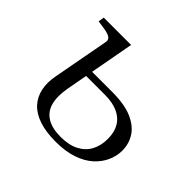

<svg xmlns="http://www.w3.org/2000/svg" viewBox="-131 -667 829 829"><g transform="rotate(45 283.0 -253.0)"><path d="M300 10Q241 10 199 -4Q157 -18 132.5 -44.5Q108 -71 100 -108Q92 -145 101 -191L148 -444Q151 -457 146.5 -464.5Q142 -472 129 -477Q116 -482 92 -485L64 -489L68 -516H235L175 -190Q165 -134 175 -96.5Q185 -59 216.5 -39.5Q248 -20 300 -20Q351 -20 384.5 -37.5Q418 -55 434.5 -86Q451 -117 451 -158Q451 -199 434.5 -227Q418 -255 386 -269.5Q354 -284 306 -284H151L158 -315H320Q396 -315 442 -295Q488 -275 509.5 -241.5Q531 -208 531 -166Q531 -134 517 -102.5Q503 -71 475 -45.5Q447 -20 403.5 -5Q360 10 300 10Z"/></g></svg>

Font: Roboto Serif 120pt Expanded Light
Style: Italic
Weight: 300
Width: 7
Italic angle: -10°
Designer: Greg Gazdowicz
Foundry: Commercial Type
Version: Version 1.008